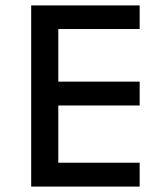

<svg xmlns="http://www.w3.org/2000/svg" viewBox="-20 -688 621 708"><path d="M95 -668H495V-581H195V-387H495V-299H195V-88H495V0H95Z"/></svg>

Font: Madhuban
Style: Regular
Weight: 400
Designer: jaikishan Patel
Foundry: MagicType
Version: Version 1.000